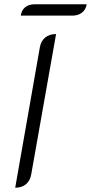

<svg xmlns="http://www.w3.org/2000/svg" viewBox="-20 -868 425 897"><path d="M166 -646Q171 -676 191 -692.5Q211 -709 242 -709L126 -54Q121 -24 101.5 -7.5Q82 9 51 9ZM142 -848H385Q381 -823 363 -809Q345 -795 319 -795H77Q81 -821 98 -834.5Q115 -848 142 -848Z"/></svg>

Font: K2D ExtraLight
Style: Italic
Weight: 275
Italic angle: -10°
Designer: Katatrad Aksorn Co.,Ltd.
Foundry: Cadson Demak Co.,Ltd.
Version: Version 1.000; ttfautohint (v1.6)